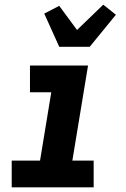

<svg xmlns="http://www.w3.org/2000/svg" viewBox="-20 -800 540 820"><path d="M30 0V-114H151L199 -406H108V-520H356L289 -114H380V0ZM233 -600 169 -742 233 -775 309 -672 421 -780 475 -737 363 -600Z"/></svg>

Font: Iosevka Heavy Oblique
Style: Regular
Weight: 900
Italic angle: -9°
Monospace: yes
Designer: Belleve Invis
Foundry: Belleve Invis
Version: Version 32.5.0; ttfautohint (v1.8.4)